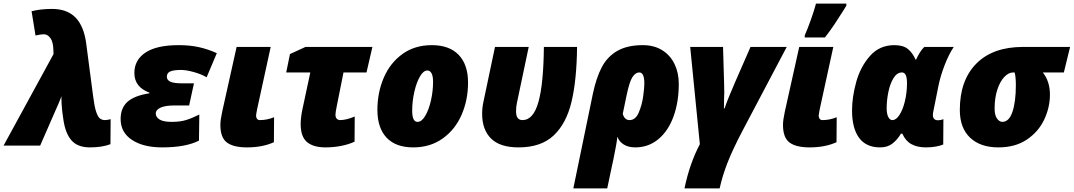

<svg xmlns="http://www.w3.org/2000/svg" viewBox="-73 -816 6017 1076"><path d="M547 -148 546 -8Q499 10 431 10Q362 10 327.5 -29.5Q293 -69 282 -147L276 -191Q271 -233 271 -277Q271 -273 254 -233Q237 -193 232 -183L152 0H-53L227 -513L226 -538Q225 -581 209.5 -602.5Q194 -624 172 -624Q156 -624 126 -617L104 -753Q155 -766 218 -766Q303 -766 350 -718Q397 -670 410 -573L449 -276Q456 -221 465 -192.5Q474 -164 485.5 -153.5Q497 -143 516 -143Q527 -143 547 -148Z M603 -149Q603 -211 641.5 -245.5Q680 -280 764 -293V-297Q680 -328 680 -407Q680 -480 742.5 -521.5Q805 -563 928 -563Q992 -563 1043 -551.5Q1094 -540 1142 -518L1085 -383Q1054 -401 1012 -412.5Q970 -424 941 -424Q900 -424 881 -415.5Q862 -407 862 -386Q862 -368 881 -358.5Q900 -349 947 -349H1014L987 -225H905Q854 -225 827 -213Q800 -201 800 -179Q800 -160 821 -146.5Q842 -133 889 -133Q937 -133 970.5 -143.5Q1004 -154 1044 -174L1042 -28Q968 10 836 10Q730 10 666.5 -32Q603 -74 603 -149Z M1162 -116Q1162 -143 1172 -189L1253 -553H1444L1369 -209Q1362 -174 1362 -168Q1362 -157 1367.5 -150Q1373 -143 1383 -143Q1424 -143 1463 -159L1462 -19Q1398 10 1311 10Q1235 10 1198.5 -17.5Q1162 -45 1162 -116Z M1612 -121Q1612 -158 1623 -209L1666 -410H1531L1552 -513L1639 -553H2014L1981 -410H1852L1814 -220Q1807 -185 1807 -173Q1807 -158 1814.5 -150.5Q1822 -143 1833 -143Q1867 -143 1915 -163L1914 -22Q1882 -7 1839.5 1.5Q1797 10 1751 10Q1683 10 1647.5 -20Q1612 -50 1612 -121Z M2042 -200Q2042 -297 2077.5 -380Q2113 -463 2182 -513Q2251 -563 2347 -563Q2445 -563 2497.5 -508.5Q2550 -454 2550 -353Q2550 -256 2514 -173Q2478 -90 2408 -40Q2338 10 2243 10Q2145 10 2093.5 -44.5Q2042 -99 2042 -200ZM2354 -358Q2354 -389 2345.5 -405Q2337 -421 2322 -421Q2300 -421 2280.5 -387.5Q2261 -354 2249 -301.5Q2237 -249 2237 -195Q2237 -133 2267 -133Q2290 -133 2310 -166.5Q2330 -200 2342 -252.5Q2354 -305 2354 -358Z M2629 -178Q2629 -214 2637 -249L2701 -553H2890L2824 -240Q2819 -218 2819 -192Q2819 -143 2855 -143Q2916 -143 2944.5 -244.5Q2973 -346 2975 -553H3161Q3159 -368 3130 -246Q3101 -124 3030 -57Q2959 10 2833 10Q2729 10 2679 -39.5Q2629 -89 2629 -178Z M3249 -288Q3268 -379 3299 -438.5Q3330 -498 3386 -530.5Q3442 -563 3530 -563Q3592 -563 3637.5 -535Q3683 -507 3707 -457.5Q3731 -408 3731 -346Q3731 -244 3701.5 -163Q3672 -82 3616.5 -36Q3561 10 3487 10Q3448 10 3422 -6.5Q3396 -23 3387 -50Q3383 -12 3364 80L3358 107L3330 240H3140ZM3538 -348Q3538 -410 3510 -410Q3488 -410 3471 -383.5Q3454 -357 3438 -279L3417 -178Q3427 -143 3455 -143Q3489 -143 3507 -186Q3525 -229 3531.5 -276.5Q3538 -324 3538 -348Z M3849 -8 3795 -553H3979L3985 -348L3986 -296Q3986 -279 3985 -270L3984 -209H3988Q4002 -253 4046 -354L4133 -553H4336L4087 -81Q4032 24 4003.5 97.5Q3975 171 3960 240H3763Q3791 103 3849 -8Z M4315 -116Q4315 -143 4325 -189L4406 -553H4597L4522 -209Q4515 -174 4515 -168Q4515 -157 4520.5 -150Q4526 -143 4536 -143Q4577 -143 4616 -159L4615 -19Q4551 10 4464 10Q4388 10 4351.5 -17.5Q4315 -45 4315 -116ZM4437 -618Q4453 -654 4471.5 -706Q4490 -758 4500 -796H4670V-784L4654 -758Q4631 -721 4605 -682Q4579 -643 4550 -606H4437Z M4702 -197Q4702 -272 4725.5 -357Q4749 -442 4802.5 -502.5Q4856 -563 4939 -563Q4989 -563 5015.5 -541Q5042 -519 5058 -482H5061Q5069 -500 5081 -520Q5093 -540 5107 -553H5272Q5244 -511 5220.5 -450Q5197 -389 5186 -334L5163 -219Q5162 -212 5158.5 -196.5Q5155 -181 5155 -172Q5155 -142 5184 -142Q5199 -142 5214 -148L5213 -6Q5196 1 5170.5 5.5Q5145 10 5116 10Q5067 10 5034 -8.5Q5001 -27 4984 -67H4976Q4956 -33 4928.5 -11.5Q4901 10 4859 10Q4781 10 4741.5 -43.5Q4702 -97 4702 -197ZM4997 -244Q5010 -296 5010 -350Q5010 -410 4982 -410Q4954 -410 4934.5 -378.5Q4915 -347 4905.5 -300Q4896 -253 4896 -210Q4896 -178 4905 -160.5Q4914 -143 4928 -143Q4949 -143 4967.5 -171.5Q4986 -200 4997 -244Z M5306 -200Q5306 -366 5398.5 -459.5Q5491 -553 5660 -553H5924L5889 -410H5771Q5811 -360 5811 -286Q5811 -214 5779 -146Q5747 -78 5682 -34Q5617 10 5522 10Q5421 10 5363.5 -44.5Q5306 -99 5306 -200ZM5620 -338Q5620 -388 5613 -410H5605Q5579 -410 5555 -384.5Q5531 -359 5516 -313Q5501 -267 5501 -208Q5501 -170 5514.5 -151.5Q5528 -133 5544 -133Q5582 -133 5601 -189.5Q5620 -246 5620 -338Z"/></svg>

Font: Noto Sans Display Black
Style: Italic
Weight: 900
Italic angle: -12°
Designer: Monotype Design team
Foundry: Monotype Imaging Inc.
Version: Version 1.000